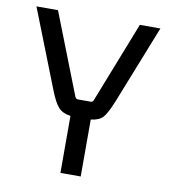

<svg xmlns="http://www.w3.org/2000/svg" viewBox="-74 -700 674 764"><g transform="rotate(10 262.5 -318.0)"><path d="M303 0H221V-230Q188 -235 171.5 -253.5Q155 -272 137 -318L12 -636H99L227 -309Q231 -300 239 -300H291Q299 -300 302 -309L430 -635H513L387 -317Q367 -268 352 -251Q337 -234 303 -230Z"/></g></svg>

Font: Gemunu Libre
Style: Regular
Weight: 400
Designer: Puspanada Ekanayake, Sola Matas, Pathum Egodawatta, Kosala Senevirathne
Foundry: mooniak
Version: Version 1.100